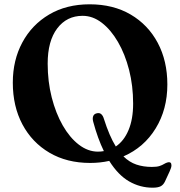

<svg xmlns="http://www.w3.org/2000/svg" viewBox="-20 -738 838 892"><path d="M396.5 -718Q506 -718 587 -670.5Q668 -623 712.8 -539Q757.5 -455 757.5 -345.5Q757.5 -230 703.2 -141.5Q649 -53 553.5 -11.5Q581 15.5 613.5 26.5Q646 37.5 685.5 37.5Q709 37.5 721.5 33.2Q734 29 742.2 23.8Q750.5 18.5 760.5 16Q776.5 13 776.5 30.5Q776.5 40.5 768 58.5L746.5 105Q739 121 726.2 127.5Q713.5 134 689 134Q631 134 580 104.8Q529 75.5 487.5 9.5Q445 19 399 19Q290.5 19 209.8 -28.5Q129 -76 84.2 -160Q39.5 -244 39.5 -354Q39.5 -458.5 83.8 -540.8Q128 -623 208.2 -670.5Q288.5 -718 396.5 -718ZM413 -172.5Q409 -187.5 412.8 -198Q416.5 -208.5 429 -211.5Q442 -215 450.2 -207.8Q458.5 -200.5 462.5 -186.5Q488 -106 518 -57.5Q556 -83 577.2 -133.8Q598.5 -184.5 598.5 -256.5Q598.5 -339.5 579.8 -413Q561 -486.5 528 -543.2Q495 -600 453 -632.2Q411 -664.5 364 -664.5Q290 -664.5 245.8 -606Q201.5 -547.5 201.5 -442.5Q201.5 -359.5 220.2 -285.8Q239 -212 271.5 -155.2Q304 -98.5 346.2 -66Q388.5 -33.5 435 -33.5Q449 -33.5 462.5 -36Q434 -94.5 413 -172.5Z"/></svg>

Font: Fraunces 9pt S000 SemiBold
Style: Regular
Weight: 600
Version: Version 1.000; ttfautohint (v1.8.3)